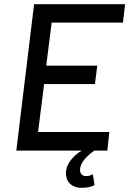

<svg xmlns="http://www.w3.org/2000/svg" viewBox="-20 -720 618 918"><path d="M296 96Q300 68 321.5 42Q343 16 371 0H58L143 -700H578L568 -612H227L201 -406H445L434 -318H191L162 -89H503L493 0H431Q368 45 363 86Q361 102 368.5 112Q376 122 393 122Q408 122 424 113L432 165Q420 172 403.5 175Q387 178 371 178Q333 178 312.5 156Q292 134 296 96Z"/></svg>

Font: Haskoy Medium
Style: Italic
Weight: 500
Designer: Ertekin Erdin
Foundry: Ertekin Erdin
Version: Version 2.000; ttfautohint (v1.8.4.7-5d5b)